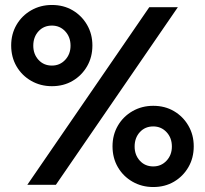

<svg xmlns="http://www.w3.org/2000/svg" viewBox="-20 -744 826 773"><path d="M205 0H90L581 -715H696ZM597 9Q551 9 513.5 -12.5Q476 -34 454.5 -71Q433 -108 433 -155Q433 -201 454.5 -238Q476 -275 513.5 -296.5Q551 -318 597 -318Q644 -318 680.5 -296.5Q717 -275 738.5 -238Q760 -201 760 -155Q760 -108 738.5 -71Q717 -34 680.5 -12.5Q644 9 597 9ZM597 -74Q629 -74 650.5 -97Q672 -120 672 -154Q672 -189 650.5 -212Q629 -235 597 -235Q564 -235 543 -212Q522 -189 522 -154Q522 -120 543 -97Q564 -74 597 -74ZM189 -397Q143 -397 105.5 -418.5Q68 -440 46.5 -477Q25 -514 25 -561Q25 -607 46.5 -644Q68 -681 105.5 -702.5Q143 -724 189 -724Q236 -724 272.5 -702.5Q309 -681 330.5 -644Q352 -607 352 -561Q352 -514 330.5 -477Q309 -440 272.5 -418.5Q236 -397 189 -397ZM189 -480Q221 -480 242.5 -503Q264 -526 264 -560Q264 -595 242.5 -618Q221 -641 189 -641Q156 -641 135 -618Q114 -595 114 -560Q114 -526 135 -503Q156 -480 189 -480Z"/></svg>

Font: Wix Madefor Display SemiBold
Style: Regular
Weight: 600
Designer: Dalton Maag Ltd
Foundry: Dalton Maag Ltd
Version: Version 3.100